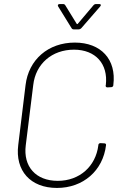

<svg xmlns="http://www.w3.org/2000/svg" viewBox="-20 -918 585 947"><path d="M267 -886 333 -779C336 -774 340 -773 345 -773H367C372 -773 377 -775 381 -779L474 -886C480 -892 478 -898 470 -898H455C450 -898 445 -897 441 -892L364 -801C363 -799 360 -798 358 -801L302 -892C299 -897 295 -898 290 -898H274C266 -898 263 -892 267 -886ZM261 9C390 9 488 -76 503 -202C504 -208 500 -211 494 -211L476 -212C470 -212 466 -209 465 -203V-201C452 -97 372 -26 265 -26C156 -26 94 -97 107 -201L144 -499C156 -603 236 -673 345 -673C451 -673 514 -603 502 -499L501 -496C501 -490 504 -487 510 -487L528 -488C534 -488 539 -492 539 -498V-499C555 -625 478 -708 349 -708C218 -708 121 -624 106 -498L70 -203C54 -76 130 9 261 9Z"/></svg>

Font: Barlow ExtraLight
Style: Italic
Weight: 275
Italic angle: -7°
Designer: Jeremy Tribby
Foundry: Tribby Type
Version: Version 1.422;hotconv 1.0.109;makeotfexe 2.5.65596